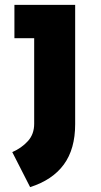

<svg xmlns="http://www.w3.org/2000/svg" viewBox="-20 -518 413 787"><path d="M103.5 249 30.3 105.5Q68.4 88.9 94.2 60.5Q120.1 32.2 120.1 -10.7V-361.3H39.1V-498H288.1V-8.8Q288.1 92.8 241.7 156.2Q195.3 219.7 103.5 249Z"/></svg>

Font: Sen ExtraBold
Style: Regular
Weight: 800
Version: Version 2.000;gftools[0.9.31]